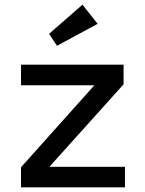

<svg xmlns="http://www.w3.org/2000/svg" viewBox="-20 -802 622 822"><path d="M70 0V-86L394 -448L401 -437H70V-525H509V-441L188 -84L178 -88H515V0ZM224 -606 190 -657 333 -782 398 -700Z"/></svg>

Font: Lexend Exa
Style: Regular
Weight: 400
Designer: Bonnie Shaver-Troup, Thomas Jockin
Foundry: Lexend
Version: Version 1.007